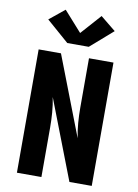

<svg xmlns="http://www.w3.org/2000/svg" viewBox="-105 -1060 809 1127"><g transform="rotate(10 300.0 -496.0)"><path d="M77 0V-735H210L393 -261Q384 -306 380.5 -351Q377 -396 377 -441V-735H523V0H390L207 -474Q216 -429 219.5 -384Q223 -339 223 -294V0ZM364 -801H236L102 -918L193 -992L300 -872L407 -992L498 -918Z"/></g></svg>

Font: Iosevka Custom Heavy Extended
Style: Regular
Weight: 900
Width: 7
Monospace: yes
Designer: Belleve Invis
Foundry: Belleve Invis
Version: Version 11.2.4; ttfautohint (v1.8.4)